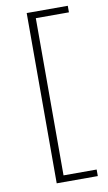

<svg xmlns="http://www.w3.org/2000/svg" viewBox="-93 -757 521 925"><g transform="rotate(-10 167.5 -294.5)"><path d="M146 -679V90H308V122H107V-711H308V-679Z"/></g></svg>

Font: Ysabeau Infant Light
Style: Regular
Weight: 300
Designer: Christian Thalmann (Catharsis Fonts)
Version: Version 0.003